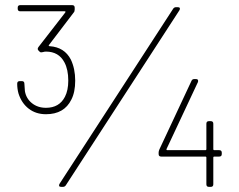

<svg xmlns="http://www.w3.org/2000/svg" viewBox="-20 -728 933 748"><path d="M52 -364Q47 -382 47 -402Q47 -412 57 -412H65Q75 -412 75 -402Q75 -395 77 -373Q82 -344 104.5 -326Q127 -308 159 -308Q211 -308 233 -351Q246 -376 246 -414Q246 -457 231 -485Q209 -527 159 -527Q153 -527 147 -525Q144 -524 140 -524Q137 -524 134 -527L130 -531Q124 -537 130 -545L234 -679Q237 -684 232 -684H59Q49 -684 49 -694V-698Q49 -708 59 -708H261Q271 -708 271 -698V-691Q271 -683 267 -679L171 -553Q169 -551 170 -549.5Q171 -548 174 -548Q231 -544 256 -496Q273 -460 273 -414Q273 -369 258 -340Q230 -283 159 -283Q120 -283 92 -304.5Q64 -326 52 -364ZM212 -12 654 -693Q658 -700 666 -700H673Q679 -700 680.5 -696.5Q682 -693 679 -688L237 -7Q233 0 225 0H218Q212 0 210.5 -3.5Q209 -7 212 -12ZM784 -10V-114Q784 -118 780 -118H608Q598 -118 598 -128V-134Q598 -139 601 -146L726 -413Q729 -420 737 -420H744Q749 -420 751 -416.5Q753 -413 751 -408L629 -148Q627 -143 632 -143H780Q784 -143 784 -147V-246Q784 -256 794 -256H801Q811 -256 811 -246V-147Q811 -143 815 -143H834Q844 -143 844 -133V-128Q844 -118 834 -118H815Q811 -118 811 -114V-10Q811 0 801 0H794Q784 0 784 -10Z"/></svg>

Font: Barlow GEO Thin
Style: Regular
Weight: 100
Designer: Jeremy Tribby
Foundry: Tribby Type
Version: Version 1.408